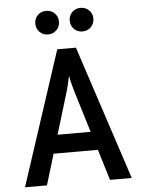

<svg xmlns="http://www.w3.org/2000/svg" viewBox="-60 -951 736 998"><g transform="rotate(-5 308.0 -452.0)"><path d="M29.5 0 259 -700H356.5L586.5 0H473L325.5 -483.5Q323.5 -490.5 320 -503.8Q316.5 -517 313 -531.5Q309.5 -546 308 -557.5Q305.5 -546 302.2 -531.5Q299 -517 295.8 -503.8Q292.5 -490.5 290.5 -483.5L144 0ZM167 -161 196.5 -257.5H419.5L449 -161ZM218.5 -781Q192 -781 174.5 -798.8Q157 -816.5 157 -843Q157 -869 174.5 -886.5Q192 -904 218.5 -904Q245 -904 262.8 -886.5Q280.5 -869 280.5 -843Q280.5 -816.5 262.8 -798.8Q245 -781 218.5 -781ZM398 -781Q371.5 -781 354 -798.8Q336.5 -816.5 336.5 -843Q336.5 -869 354 -886.5Q371.5 -904 398 -904Q424.5 -904 442.2 -886.5Q460 -869 460 -843Q460 -816.5 442.2 -798.8Q424.5 -781 398 -781Z"/></g></svg>

Font: Overpass Mono Light SemiBold
Style: Regular
Weight: 600
Monospace: yes
Version: Version 4.000